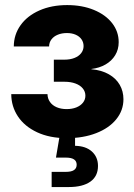

<svg xmlns="http://www.w3.org/2000/svg" viewBox="-20 -547 538 771"><path d="M25.2 -168.9H170.7Q171.1 -151 180.8 -137.4Q190.4 -123.7 207.8 -116.3Q225.2 -108.9 247.6 -108.9Q269.4 -108.9 286.5 -115.7Q303.6 -122.6 313.2 -134.8Q322.9 -147.1 322.9 -162.7Q322.9 -179.1 312.5 -191.8Q302.2 -204.6 283.2 -211.6Q264.3 -218.7 238.8 -218.7H196.2V-307.4H238.8Q261.5 -307.4 278.8 -314.2Q296.2 -321 305.9 -333.5Q315.6 -346.1 315.6 -361.9Q315.6 -377.2 307.3 -389.1Q298.9 -401.1 283.7 -407.7Q268.5 -414.3 248.9 -414.3Q228.2 -414.3 212 -407.6Q195.8 -401 186.6 -388.8Q177.3 -376.5 177.1 -360.3H35.4Q35.6 -408 62.6 -445.8Q89.6 -483.6 138.3 -505.1Q186.9 -526.6 249.7 -526.6Q309.9 -526.6 356.9 -507.2Q403.9 -487.9 430.3 -454.1Q456.6 -420.2 456.6 -377.6Q456.6 -348.4 442.6 -325.4Q428.6 -302.3 403.8 -288.1Q379 -273.8 347 -270V-269Q388.1 -265.3 417.1 -248.7Q446.2 -232.1 460.9 -206.2Q475.7 -180.4 475.7 -148.7Q475.7 -103.6 446.8 -68Q418 -32.4 366.1 -12.3Q314.3 7.8 248.4 7.8Q179.6 7.8 129.1 -15.8Q78.6 -39.4 52 -79.5Q25.4 -119.6 25.2 -168.9ZM187.4 143.1H245.1Q266.6 143.1 277.2 135.9Q287.9 128.7 287.9 114.4Q287.9 100.3 277.2 93.1Q266.6 85.9 245.1 85.9H204.7L222.9 -21.1H281.4V0V38.5Q324.6 39.3 349.1 61.5Q373.5 83.8 373.5 119.3Q373.5 160.7 342.9 182.4Q312.2 204.1 256.5 204.1H187.4Z"/></svg>

Font: Intratopia Thin
Style: Regular
Weight: 100
Designer: Rasmus Andersson
Foundry: rsms
Version: Version 3.000;Glyphs 3.2.3 (3260)